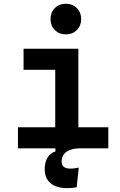

<svg xmlns="http://www.w3.org/2000/svg" viewBox="-20 -771 626 998"><path d="M329.6 207Q273.4 207 242.9 181.4Q212.4 155.8 212.4 108.4Q212.4 72.8 226.8 48.6Q241.2 24.4 268.1 16.1V0H73.2V-109.4H267.1V-408.2H102.5V-517.6H387.2V-109.4H543V0H395Q350.1 0 325.2 18.3Q300.3 36.6 300.3 69.8Q300.3 105.5 347.2 105.5Q365.2 105.5 389.6 100.1L378.4 202.6Q353 207 329.6 207ZM322.3 -592.3Q287.6 -592.3 265.1 -614.7Q242.7 -637.2 242.7 -671.9Q242.7 -706.5 265.1 -729Q287.6 -751.5 322.3 -751.5Q356.9 -751.5 379.4 -729Q401.9 -706.5 401.9 -671.9Q401.9 -637.2 379.4 -614.7Q356.9 -592.3 322.3 -592.3Z"/></svg>

Font: Cascadia Code SemiBold
Style: Regular
Weight: 600
Monospace: yes
Designer: Aaron Bell
Foundry: Saja Typeworks
Version: Version 2404.023; ttfautohint (v1.8.4)